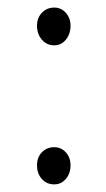

<svg xmlns="http://www.w3.org/2000/svg" viewBox="-20 -482 281 509"><path d="M78.1 -43.9Q78.1 -64.9 91.1 -78.4Q104 -91.8 124 -91.8Q142.1 -91.8 154.5 -78.1Q167 -64.5 167 -43.9Q167 -22 154.5 -7.6Q142.1 6.8 124 6.8Q104 6.8 91.1 -7.3Q78.1 -21.5 78.1 -43.9ZM78.1 -414.1Q78.1 -434.6 91.1 -448.2Q104 -461.9 124 -461.9Q142.1 -461.9 154.5 -448Q167 -434.1 167 -414.1Q167 -391.6 154.5 -376.7Q142.1 -361.8 124 -361.8Q104 -361.8 91.1 -376.7Q78.1 -391.6 78.1 -414.1Z"/></svg>

Font: Junction Light
Style: Regular
Weight: 300
Designer: Caroline Hadilaksono
Foundry: Caroline Hadilaksono
Version: Version 1.002